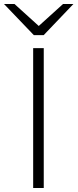

<svg xmlns="http://www.w3.org/2000/svg" viewBox="-60 -941 388 961"><path d="M106 0V-700H159V0ZM109.5 -765 -40 -921H12.5L134 -811L255.5 -921H307.5L158.5 -765Z"/></svg>

Font: Overpass ExtraLight
Style: Regular
Weight: 250
Designer: Delve Withrington, Dave Bailey, Thomas Jockin
Foundry: Delve Fonts LLC
Version: Version 4.000